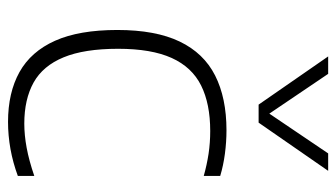

<svg xmlns="http://www.w3.org/2000/svg" viewBox="-204 -644 857 490"><g transform="rotate(90 225.0 -399.5)"><path d="M291.5 9Q217 9 164.5 -20.2Q112 -49.5 84.5 -111Q57 -172.5 57 -270Q57 -367.5 86.5 -429Q116 -490.5 173.2 -519.5Q230.5 -548.5 313 -548.5Q342.5 -548.5 372.8 -544.5Q403 -540.5 429.5 -532.5V-490.5Q401 -498.5 372.8 -502.8Q344.5 -507 315 -507Q245.5 -507 198.8 -483.8Q152 -460.5 128.5 -408.8Q105 -357 105 -272Q105 -185.5 126.8 -132.8Q148.5 -80 191.2 -56.2Q234 -32.5 296 -32.5Q325 -32.5 357.5 -38.5Q390 -44.5 429.5 -58V-16Q395.5 -3.5 360.8 2.8Q326 9 291.5 9ZM247.5 -630.5 124.5 -808H169L278.5 -646H262.5L372 -808H416.5L293.5 -630.5Z"/></g></svg>

Font: Encode Sans SemiExpanded ExtraLight
Style: Regular
Weight: 250
Width: 6
Designer: Multiple Designers
Foundry: Impallari Type
Version: Version 3.002